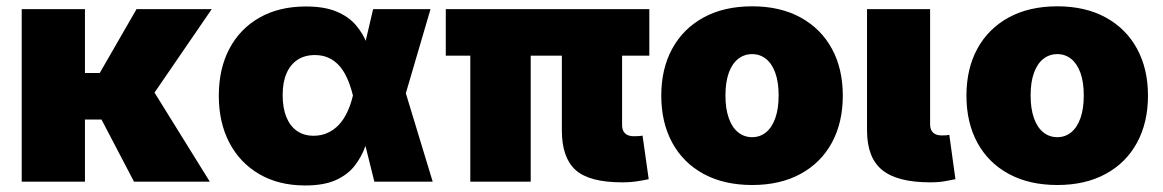

<svg xmlns="http://www.w3.org/2000/svg" viewBox="-20 -564 3611 596"><path d="M243.7 -535.6V0H47.4V-535.6ZM637.2 -535.6 402.3 -192.9H209L202.6 -337.4H289.6L403.8 -535.6ZM396 0 290.5 -201.7 456.5 -281.7 631.3 0Z M927.2 11.7Q845.7 11.7 785.4 -23.2Q725.1 -58.1 692.1 -120.8Q659.2 -183.6 659.2 -266.6Q659.2 -350.6 692.1 -412.8Q725.1 -475.1 785.9 -509.5Q846.7 -543.9 929.7 -543.9Q986.8 -543.9 1024.2 -528.3Q1061.5 -512.7 1084 -486.8Q1106.4 -460.9 1118.7 -429.4Q1130.9 -397.9 1137.7 -365.7H1186.5L1238.3 -279.3L1323.2 0H1142.1L1075.2 -269Q1067.4 -300.3 1056.4 -323.7Q1045.4 -347.2 1031 -362.3Q1016.6 -377.4 998.3 -385.3Q980 -393.1 957.5 -393.1Q925.8 -393.1 903.6 -378.4Q881.3 -363.8 869.4 -336.2Q857.4 -308.6 857.4 -269Q857.4 -229 868.9 -200.7Q880.4 -172.4 901.9 -157.5Q923.3 -142.6 953.6 -142.6Q977.1 -142.6 996.6 -151.4Q1016.1 -160.2 1031.2 -176Q1046.4 -191.9 1057.4 -214.8Q1068.4 -237.8 1075.2 -266.1L1138.2 -535.6H1316.4L1237.3 -266.1L1185.1 -177.7H1133.8Q1126 -144 1114.3 -110.6Q1102.5 -77.1 1080.8 -49.3Q1059.1 -21.5 1022.2 -4.9Q985.4 11.7 927.2 11.7Z M1911.6 2Q1809.1 2 1766.6 -36.4Q1724.1 -74.7 1724.1 -159.2V-499.5H1911.1V-175.3Q1911.1 -158.7 1920.4 -149.9Q1929.7 -141.1 1947.3 -141.1Q1955.6 -141.1 1963.1 -141.6Q1970.7 -142.1 1974.6 -143.1L1993.7 -7.8Q1981 -4.9 1959.2 -1.5Q1937.5 2 1911.6 2ZM1439.9 0V-499.5H1627.4V0ZM1363.8 -391.1V-535.6H1995.6V-391.1Z M2314.9 10.3Q2227.5 10.3 2164.1 -24.2Q2100.6 -58.6 2066.7 -121.1Q2032.7 -183.6 2032.7 -267.1Q2032.7 -350.6 2066.7 -412.8Q2100.6 -475.1 2164.1 -509.8Q2227.5 -544.4 2314.9 -544.4Q2401.9 -544.4 2465.1 -509.8Q2528.3 -475.1 2562.3 -412.8Q2596.2 -350.6 2596.2 -267.1Q2596.2 -183.6 2562.3 -121.1Q2528.3 -58.6 2465.1 -24.2Q2401.9 10.3 2314.9 10.3ZM2314.9 -138.2Q2339.4 -138.2 2357.9 -153.3Q2376.5 -168.5 2386.7 -197.5Q2397 -226.6 2397 -267.6Q2397 -309.1 2386.7 -337.6Q2376.5 -366.2 2357.9 -381.1Q2339.4 -396 2314.9 -396Q2290 -396 2271.2 -381.1Q2252.4 -366.2 2242.2 -337.6Q2231.9 -309.1 2231.9 -267.6Q2231.9 -226.6 2242.2 -197.5Q2252.4 -168.5 2271.2 -153.3Q2290 -138.2 2314.9 -138.2Z M2867.7 2Q2765.1 2 2718.3 -36.4Q2671.4 -74.7 2671.4 -159.2V-535.6H2867.2V-177.7Q2867.2 -161.1 2876.5 -152.3Q2885.7 -143.6 2903.3 -143.6Q2911.6 -143.6 2917.2 -144Q2922.9 -144.5 2926.8 -145.5L2945.8 -7.8Q2933.1 -4.9 2913.3 -1.5Q2893.6 2 2867.7 2Z M3262.2 10.3Q3174.8 10.3 3111.3 -24.2Q3047.9 -58.6 3013.9 -121.1Q2980 -183.6 2980 -267.1Q2980 -350.6 3013.9 -412.8Q3047.9 -475.1 3111.3 -509.8Q3174.8 -544.4 3262.2 -544.4Q3349.1 -544.4 3412.4 -509.8Q3475.6 -475.1 3509.5 -412.8Q3543.5 -350.6 3543.5 -267.1Q3543.5 -183.6 3509.5 -121.1Q3475.6 -58.6 3412.4 -24.2Q3349.1 10.3 3262.2 10.3ZM3262.2 -138.2Q3286.6 -138.2 3305.2 -153.3Q3323.7 -168.5 3334 -197.5Q3344.2 -226.6 3344.2 -267.6Q3344.2 -309.1 3334 -337.6Q3323.7 -366.2 3305.2 -381.1Q3286.6 -396 3262.2 -396Q3237.3 -396 3218.5 -381.1Q3199.7 -366.2 3189.5 -337.6Q3179.2 -309.1 3179.2 -267.6Q3179.2 -226.6 3189.5 -197.5Q3199.7 -168.5 3218.5 -153.3Q3237.3 -138.2 3262.2 -138.2Z"/></svg>

Font: Inter 20pt Black
Style: Regular
Weight: 900
Version: Version 4.001;git-66647c0bb